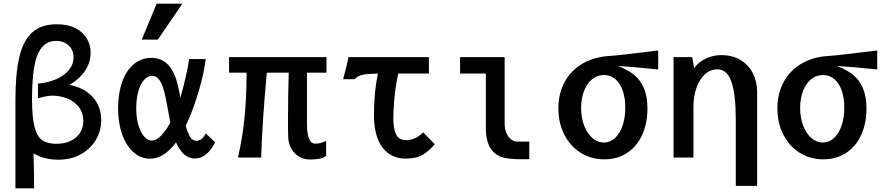

<svg xmlns="http://www.w3.org/2000/svg" viewBox="-20 -863 4840 1052"><path d="M291.5 -730Q351.5 -730 393.2 -708.8Q435 -687.5 455.8 -652.2Q476.5 -617 476.5 -576Q476.5 -519.5 444.8 -473.5Q413 -427.5 360 -398Q411 -388.5 450.5 -363.2Q490 -338 512.2 -297.5Q534.5 -257 534.5 -204.5Q534.5 -146.5 505.5 -97Q476.5 -47.5 423 -17.8Q369.5 12 299.5 12Q222 12 163.5 -22.5Q167 88 167 169H64.5V-314Q64.5 -460.5 86 -551Q107.5 -641.5 157 -685.8Q206.5 -730 291.5 -730ZM436.5 -198Q436.5 -244.5 411.8 -276.5Q387 -308.5 347.8 -323.8Q308.5 -339 266 -339Q238 -339 188 -324V-405Q242 -409.5 286.5 -428.5Q331 -447.5 357 -478.8Q383 -510 383 -549Q383 -577.5 369.5 -598Q356 -618.5 334.5 -628.8Q313 -639 289 -639Q236.5 -639 207.2 -600.5Q178 -562 166.8 -492.8Q155.5 -423.5 155.5 -319.5Q155.5 -219.5 169.5 -166.8Q183.5 -114 211.8 -94.5Q240 -75 288.5 -75Q334.5 -75 368 -91.5Q401.5 -108 419 -136Q436.5 -164 436.5 -198Z M627 -269.5Q627 -352.5 649.8 -415.2Q672.5 -478 713.8 -512Q755 -546 809 -546Q904.5 -546 943 -435Q956.5 -395 968.5 -328Q984 -381 997.5 -441Q1011 -501 1016.5 -539.5H1107.5Q1096.5 -457 1070 -367.5Q1043.5 -278 1013.5 -208.5L998 -174.5Q1008.5 -133 1022 -112.2Q1035.5 -91.5 1056.5 -91.5Q1087 -91.5 1107.5 -132L1159 -83.5Q1113 5.5 1047 5.5Q1015 5.5 989.2 -17.2Q963.5 -40 944.5 -83Q878.5 6.5 802.5 6.5Q751.5 6.5 711.5 -29Q671.5 -64.5 649.2 -127.2Q627 -190 627 -269.5ZM756.5 -646 838.5 -843H979L845 -646ZM812 -93Q836 -93 862 -119.2Q888 -145.5 913.5 -191.5L912 -198.5Q887 -340.5 876 -374.5Q865 -411 849.8 -429.2Q834.5 -447.5 813.5 -447.5Q790 -447.5 770 -426Q750 -404.5 738.2 -363.8Q726.5 -323 726.5 -267.5Q726.5 -218 738.2 -178Q750 -138 769.5 -115.5Q789 -93 812 -93Z M1560 -99Q1558 -117.5 1558 -201.5Q1558 -345 1562 -465H1442Q1417 -198.5 1411 0H1284Q1309 -110 1320 -220.5Q1331 -331 1331 -465H1235V-550H1769V-465H1662V-186Q1662 -131 1672.8 -103.5Q1683.5 -76 1707 -76Q1724 -76 1736 -79.2Q1748 -82.5 1767 -90V-10Q1752 2.5 1730.2 6.8Q1708.5 11 1678 11Q1647.5 11 1622.2 -2.8Q1597 -16.5 1580.5 -41.5Q1564 -66.5 1560 -99Z M1889 -550H2330V-460H2162Q2141 -366.5 2136 -253Q2135 -229 2135 -217Q2135 -159.5 2150.2 -127.2Q2165.5 -95 2206 -95Q2230.5 -95 2255.2 -106.5Q2280 -118 2298 -138L2362 -73Q2333.5 -37.5 2297.5 -15.8Q2261.5 6 2204 6Q2146 6 2106.8 -23.8Q2067.5 -53.5 2048.2 -106.2Q2029 -159 2029 -228Q2029 -358 2050.5 -460Q1995 -459 1967.5 -453.2Q1940 -447.5 1923 -429H1860Q1868.5 -460 1877.5 -496.2Q1886.5 -532.5 1889 -550Z M2642 -163V-460H2501V-550H2745V-187Q2745 -156.5 2754.5 -134.2Q2764 -112 2779.2 -100Q2794.5 -88 2811 -87H2880V9L2835.5 9.5Q2781 9.5 2746 2Q2696 -8 2669 -48.5Q2642 -89 2642 -163Z M3039.5 -269Q3039.5 -350.5 3073.8 -413.5Q3108 -476.5 3170.2 -513.5Q3232.5 -550.5 3315 -556Q3377.5 -560 3586.5 -586.5V-482.5L3565 -484.5Q3444 -497 3364.5 -501.5Q3416 -483 3451.8 -455Q3487.5 -427 3507.5 -381.2Q3527.5 -335.5 3527.5 -268.5Q3527.5 -188 3499 -124.8Q3470.5 -61.5 3417 -25.8Q3363.5 10 3291.5 10Q3219 10 3161.5 -26Q3104 -62 3071.8 -125.8Q3039.5 -189.5 3039.5 -269ZM3406 -273Q3406 -326 3392 -366.5Q3378 -407 3351.5 -429.5Q3325 -452 3289.5 -452Q3252.5 -452 3224 -428.5Q3195.5 -405 3179.8 -364Q3164 -323 3164 -271.5Q3164 -218.5 3180.5 -175.2Q3197 -132 3225.5 -107Q3254 -82 3288.5 -82Q3323 -82 3349.8 -106.8Q3376.5 -131.5 3391.2 -175Q3406 -218.5 3406 -273Z M3911 -483Q3871 -483 3841.2 -455Q3811.5 -427 3795.5 -380Q3779.5 -333 3779.5 -277V0H3670.5V-151V-263V-550H3772.5L3783.5 -490Q3805.5 -522 3846 -541.5Q3886.5 -561 3932 -561Q3994 -561 4038.5 -533.5Q4083 -506 4105.8 -460Q4128.5 -414 4128.5 -360V155.5H4011.5V-206Q4011.5 -343.5 3988.2 -413.2Q3965 -483 3911 -483Z M4239.5 -269Q4239.5 -350.5 4273.8 -413.5Q4308 -476.5 4370.2 -513.5Q4432.5 -550.5 4515 -556Q4577.5 -560 4786.5 -586.5V-482.5L4765 -484.5Q4644 -497 4564.5 -501.5Q4616 -483 4651.8 -455Q4687.5 -427 4707.5 -381.2Q4727.5 -335.5 4727.5 -268.5Q4727.5 -188 4699 -124.8Q4670.5 -61.5 4617 -25.8Q4563.5 10 4491.5 10Q4419 10 4361.5 -26Q4304 -62 4271.8 -125.8Q4239.5 -189.5 4239.5 -269ZM4606 -273Q4606 -326 4592 -366.5Q4578 -407 4551.5 -429.5Q4525 -452 4489.5 -452Q4452.5 -452 4424 -428.5Q4395.5 -405 4379.8 -364Q4364 -323 4364 -271.5Q4364 -218.5 4380.5 -175.2Q4397 -132 4425.5 -107Q4454 -82 4488.5 -82Q4523 -82 4549.8 -106.8Q4576.5 -131.5 4591.2 -175Q4606 -218.5 4606 -273Z"/></svg>

Font: JuliaMono
Style: Bold
Weight: 700
Monospace: yes
Designer: cormullion
Foundry: corm
Version: Version 0.055; ttfautohint (v1.8.4)